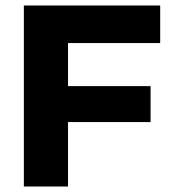

<svg xmlns="http://www.w3.org/2000/svg" viewBox="-20 -680 633 700"><path d="M67 0V-660H228V0ZM146 -235V-366H529V-235ZM146 -523V-660H564V-523Z"/></svg>

Font: Bricolage Grotesque 48pt Condensed ExtraBold ExtraBold
Style: Regular
Weight: 800
Version: Version 1.000;gftools[0.9.30]